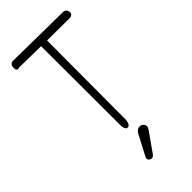

<svg xmlns="http://www.w3.org/2000/svg" viewBox="-283 -795 1066 1066"><g transform="rotate(-45 250.0 -262.0)"><path d="M274 -51Q270 -15 253 -14Q234 -11 231 -49L230 -673L61 -676Q37 -667 37 -695Q37 -724 60 -726L457 -721Q475 -715 477 -695Q479 -676 457 -671L276 -672ZM267 54Q277 35 290.5 30.5Q304 26 315.5 32Q327 38 331 50Q335 62 324 77L245 189Q235 203 223.5 202Q212 201 205.5 192Q199 183 205 172Z"/></g></svg>

Font: Yomogi
Style: Regular
Weight: 400
Designer: satsuyako
Foundry: satsuyako
Version: Version 3.100